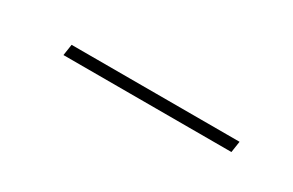

<svg xmlns="http://www.w3.org/2000/svg" viewBox="-2 -457 454 297"><g transform="rotate(30 225.0 -309.0)"><path d="M85 -319H385L382 -299H82Z"/></g></svg>

Font: Fixel Italic Variable Display Thin
Style: Italic
Weight: 100
Italic angle: -10°
Designer: AlfaBravo + MacPaw
Foundry: Kyrylo Tkachov, Marchela Mozhyna, Serhii Makarenko, Maria Weinstein, Zakhar Kryvoshyya
Version: Version 1.210;Glyphs 3.2 (3217)